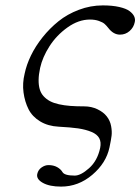

<svg xmlns="http://www.w3.org/2000/svg" viewBox="-20 -462 523 715"><path d="M71.8 -188Q78.6 -220.7 95.2 -255.1Q111.8 -289.6 138.4 -323Q165 -356.4 197.8 -382.8Q230.5 -409.2 273.7 -425.5Q316.9 -441.9 362.8 -441.9Q398.4 -441.9 424.1 -436Q449.7 -430.2 462.4 -420.7Q475.1 -411.1 479.7 -400.9Q484.4 -390.6 481.9 -379.9Q478 -359.9 462.6 -346.4Q447.3 -333 426.8 -333Q402.3 -333 383.3 -357.9Q376 -367.2 369.4 -373Q362.8 -378.9 348.4 -384Q334 -389.2 314.9 -389.2Q272.5 -389.2 231.4 -359.9Q190.4 -330.6 164.3 -289.8Q138.2 -249 129.4 -209Q124 -184.1 123.8 -164.6Q123.5 -145 127.9 -129.9Q132.3 -114.7 142.3 -103.8Q152.3 -92.8 166 -85.4Q179.7 -78.1 199.5 -73.7Q219.2 -69.3 241.9 -67.6Q264.6 -65.9 293.9 -65.9Q320.3 -65.9 342.8 -55.2Q365.2 -44.4 377.4 -28.8Q390.1 -12.7 393.8 7.6Q397.5 27.8 395.5 43.5Q393.6 59.1 387.7 86.9Q375.5 145 323.7 189Q272 232.9 207.5 232.9Q164.6 232.9 139.6 219Q114.7 205.1 118.7 186Q122.1 170.4 134.8 161.6Q147.5 152.8 160.6 152.8Q179.2 152.8 192.9 160.4Q206.5 168 212.9 179.2Q220.7 191.9 258.3 191.9Q280.8 191.9 311.8 164.3Q342.8 136.7 353 88.9Q357.4 67.4 349.6 52.7Q341.8 38.1 320.8 29.3Q299.8 20.5 271 16.1Q243.7 12.2 198.7 9.8Q158.7 7.8 129.4 -10Q100.1 -27.8 86.2 -55.4Q72.3 -83 67.6 -117.7Q63 -152.3 71.8 -188Z"/></svg>

Font: Linux Biolinum G
Style: Italic
Weight: 400
Italic angle: -12°
Designer: Philipp H. Poll
Foundry: Philipp H. Poll
Version: Version 0.5.1